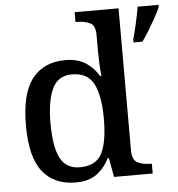

<svg xmlns="http://www.w3.org/2000/svg" viewBox="-54 -811 808 871"><g transform="rotate(-5 350.0 -375.0)"><path d="M257 10Q158 10 105.5 -56.5Q53 -123 53 -267Q53 -412 105.5 -479.5Q158 -547 256 -547Q313 -547 349.5 -523Q386 -499 408 -461H414Q411 -486 409.5 -518Q408 -550 408 -574V-649Q408 -692 383.5 -703.5Q359 -715 326 -715H318V-760H518V-114Q518 -69 542.5 -57Q567 -45 600 -45H607V0H431L415 -87H410Q387 -42 351 -16Q315 10 257 10ZM281 -57Q354 -57 381 -109Q408 -161 408 -268Q408 -370 380.5 -425Q353 -480 280 -480Q218 -480 191.5 -425Q165 -370 165 -267Q165 -161 191.5 -109Q218 -57 281 -57ZM572 -613Q581 -645 590 -685Q599 -725 605 -760H700V-750Q691 -729 676 -702Q661 -675 644.5 -648Q628 -621 613 -600H572Z"/></g></svg>

Font: Noto Serif Hentaigana Medium
Style: Regular
Weight: 500
Designer: Kazuhiro Yamada
Foundry: nipponia
Version: Version 1.000; ttfautohint (v1.8.4.7-5d5b)